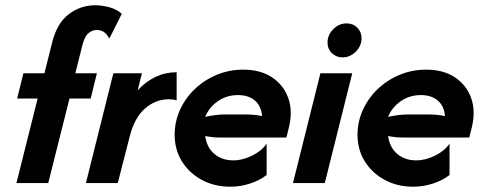

<svg xmlns="http://www.w3.org/2000/svg" viewBox="-20 -695 1832 729"><path d="M42.4 0 122.9 -320.8H45.1L68.8 -416.7H148.6L178.5 -535.4Q196.5 -606.9 241 -641Q285.4 -675 341.7 -675Q366 -675 394.4 -667.7Q422.9 -660.4 442.4 -642.4L395.1 -548.6Q386.8 -564.6 375.3 -572.9Q363.9 -581.2 346.5 -581.2Q331.2 -581.2 316.3 -569.4Q301.4 -557.6 293.1 -524.3L266 -416.7H347.9L324.3 -320.8H243.8L163.2 0Z M306.2 0 410.4 -416.7H518.8L502.8 -352.1Q533.3 -385.4 570.8 -403.1Q608.3 -420.8 650.7 -420.8V-313.9Q638.2 -318.1 621.5 -318.1Q570.8 -318.1 530.6 -283Q490.3 -247.9 472.2 -175.7L427.1 0Z M854.2 13.9Q793.8 13.9 745.8 -12.2Q697.9 -38.2 670.5 -82.6Q643.1 -127.1 643.1 -183.3Q643.1 -233.3 663.5 -278.1Q684 -322.9 720.1 -357.3Q756.2 -391.7 803.5 -411.1Q850.7 -430.6 903.5 -430.6Q968.8 -430.6 1012.8 -401.4Q1056.9 -372.2 1074.7 -322.2Q1092.4 -272.2 1076.4 -209L1067.4 -172.9H813.2Q800 -172.9 786.8 -174.3Q773.6 -175.7 759 -178.5Q765.3 -134.7 794.1 -110.4Q822.9 -86.1 866 -86.1Q902.1 -86.1 938.9 -104.9Q975.7 -123.6 992.4 -150V-30.6Q966.7 -10.4 930.2 1.7Q893.8 13.9 854.2 13.9ZM759 -251.4Q801.4 -260.4 834.7 -260.4H908.3Q927.1 -260.4 943.4 -259Q959.7 -257.6 975 -254.2Q972.2 -291.7 948.3 -312.8Q924.3 -334 883.3 -334Q841 -334 807.6 -311.1Q774.3 -288.2 759 -251.4Z M1092.4 0 1196.5 -416.7H1317.4L1213.2 0ZM1280.8 -477.1Q1256.9 -477.1 1240.3 -493.1Q1223.6 -509 1223.6 -534Q1223.6 -562.6 1245.5 -584.4Q1267.4 -606.2 1295.6 -606.2Q1320.1 -606.2 1336.5 -590.1Q1352.8 -573.9 1352.8 -549.6Q1352.8 -520.8 1330.9 -499Q1309 -477.1 1280.8 -477.1Z M1548.6 13.9Q1488.2 13.9 1440.3 -12.2Q1392.4 -38.2 1364.9 -82.6Q1337.5 -127.1 1337.5 -183.3Q1337.5 -233.3 1358 -278.1Q1378.5 -322.9 1414.6 -357.3Q1450.7 -391.7 1497.9 -411.1Q1545.1 -430.6 1597.9 -430.6Q1663.2 -430.6 1707.3 -401.4Q1751.4 -372.2 1769.1 -322.2Q1786.8 -272.2 1770.8 -209L1761.8 -172.9H1507.6Q1494.4 -172.9 1481.2 -174.3Q1468.1 -175.7 1453.5 -178.5Q1459.7 -134.7 1488.5 -110.4Q1517.4 -86.1 1560.4 -86.1Q1596.5 -86.1 1633.3 -104.9Q1670.1 -123.6 1686.8 -150V-30.6Q1661.1 -10.4 1624.7 1.7Q1588.2 13.9 1548.6 13.9ZM1453.5 -251.4Q1495.8 -260.4 1529.2 -260.4H1602.8Q1621.5 -260.4 1637.8 -259Q1654.2 -257.6 1669.4 -254.2Q1666.7 -291.7 1642.7 -312.8Q1618.8 -334 1577.8 -334Q1535.4 -334 1502.1 -311.1Q1468.8 -288.2 1453.5 -251.4Z"/></svg>

Font: Afacad
Style: Italic
Weight: 400
Italic angle: -14°
Designer: Kristian Moeller
Foundry: Dicotype
Version: Version 1.000